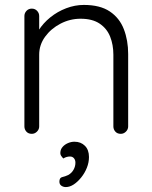

<svg xmlns="http://www.w3.org/2000/svg" viewBox="-20 -543 618 779"><path d="M320 -523Q386 -523 425.5 -496.5Q465 -470 482.5 -424.5Q500 -379 500 -324V-30Q500 -18 491 -9Q482 0 470 0Q456 0 448 -9Q440 -18 440 -30V-321Q440 -361 427 -394Q414 -427 384.5 -447Q355 -467 307 -467Q264 -467 225.5 -447Q187 -427 163 -394Q139 -361 139 -321V-30Q139 -18 130 -9Q121 0 109 0Q95 0 87 -9Q79 -18 79 -30V-478Q79 -490 87.5 -499Q96 -508 109 -508Q122 -508 130.5 -499Q139 -490 139 -478V-394L116 -358Q118 -390 136.5 -419.5Q155 -449 184 -472.5Q213 -496 248.5 -509.5Q284 -523 320 -523ZM341 94Q341 116 332.5 137.5Q324 159 309.5 177Q295 195 279 205.5Q263 216 247 216Q237 216 229 210.5Q221 205 221 194Q221 178 232.5 175.5Q244 173 257 167Q271 159 278.5 145.5Q286 132 286 117Q286 106 280 99Q274 92 264 92Q257 92 250 94Q243 96 237 100Q232 95 228 89Q224 83 225 74Q226 62 234.5 52.5Q243 43 256 37.5Q269 32 282 32Q308 32 324.5 48.5Q341 65 341 94Z"/></svg>

Font: Quicksand Light
Style: Regular
Weight: 400
Version: Version 3.004